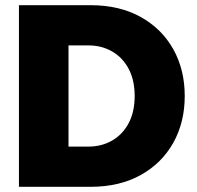

<svg xmlns="http://www.w3.org/2000/svg" viewBox="-20 -720 760 740"><path d="M53 0V-700H329Q440 -700 521.5 -655Q603 -610 647.5 -531Q692 -452 692 -350Q692 -248 647.5 -169Q603 -90 521.5 -45Q440 0 329 0ZM244 -155H321Q372 -155 412.5 -178.5Q453 -202 476 -245.5Q499 -289 499 -350Q499 -411 476 -454.5Q453 -498 412.5 -521.5Q372 -545 321 -545H244Z"/></svg>

Font: MuseoModerno ExtraBold
Style: Regular
Weight: 800
Designer: Pablo Cosgaya, Héctor Gatti, Marcela Romero, and the Authors of The MuseoModerno Project.
Foundry: Omnibus-Type Team
Version: Version 1.001